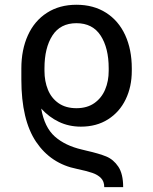

<svg xmlns="http://www.w3.org/2000/svg" viewBox="-20 -557 640 803"><path d="M301.8 149.4Q192.9 127.9 131.1 36.4Q69.3 -55.2 69.3 -224.6V-270.5Q69.3 -349.1 96.7 -409.4Q124 -469.7 176.3 -503.4Q228.5 -537.1 299.8 -537.1Q371.1 -537.1 423.6 -503.7Q476.1 -470.2 503.7 -409.9Q531.2 -349.6 531.2 -271.5V-260.7Q531.2 -194.3 505.6 -141.4Q480 -88.4 431.9 -57.9Q383.8 -27.3 318.4 -27.3Q268.1 -27.3 226.3 -47.4Q184.6 -67.4 152.3 -103Q166 -24.4 209.2 13.9Q252.4 52.2 322.3 68.4L341.8 73.2Q394 85 424.3 97.4Q454.6 109.9 474.9 140.1Q495.1 170.4 495.1 225.6H416Q416 201.7 402.3 187.7Q388.7 173.8 366 166Q343.3 158.2 301.8 149.4ZM434.6 -260.7V-271.5Q434.6 -356.4 400.9 -408.2Q367.2 -460 299.8 -460Q232.4 -460 199.2 -408.4Q166 -356.9 166 -271.5V-260.7Q166 -217.3 180.4 -181.9Q194.8 -146.5 224.9 -125.5Q254.9 -104.5 299.8 -104.5Q344.2 -104.5 374.5 -125.7Q404.8 -147 419.7 -182.4Q434.6 -217.8 434.6 -260.7Z"/></svg>

Font: Pretendard Std
Style: Regular
Weight: 400
Designer: Base glyphs from Inter by Rasmus Andersson; Hangeul glyphs from Noto Sans CJK(Source Han Sans) by Jang Soo-young and Kan
Foundry: Kil Hyung-jin
Version: Version 1.309